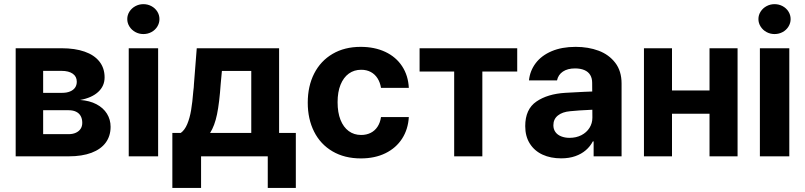

<svg xmlns="http://www.w3.org/2000/svg" viewBox="-20 -767 3948 942"><path d="M56.9 -530.3H282Q347.9 -530.3 395.1 -513.7Q442.4 -497.2 467.8 -465Q493.2 -432.7 493.2 -387.4Q493.2 -344.9 461.7 -315.9Q430.3 -286.9 373 -276.5Q419.6 -273.3 453.2 -255.6Q486.9 -237.9 504.7 -209.2Q522.6 -180.4 522.6 -144.8Q522.6 -99.9 498.8 -67.4Q475.1 -34.9 428.9 -17.4Q382.7 0 316.8 0H56.9ZM383.6 -164.3Q383.6 -183.9 375.8 -197.9Q368.1 -211.8 353 -219Q338 -226.2 316.8 -226.2H191.7V-108.8H316.8Q337.5 -108.8 352.6 -115.9Q367.6 -122.9 375.6 -135.2Q383.6 -147.4 383.6 -164.3ZM356.7 -366.2Q356.7 -391.6 336.9 -405.4Q317 -419.3 282 -419.3H191.7V-311.5H285.3Q307.6 -311.5 323.8 -318.3Q340.1 -325.1 348.4 -337.2Q356.7 -349.4 356.7 -366.2Z M611.6 -530.3H755.8V0H611.6ZM604.4 -673.3Q604.4 -693.3 615.2 -710.2Q626.1 -727 644.2 -736.8Q662.3 -746.6 683.4 -746.6Q705 -746.6 723.1 -736.8Q741.2 -727 751.8 -710.2Q762.3 -693.3 762.3 -673.3Q762.3 -653.7 751.8 -636.6Q741.2 -619.5 723.1 -609.7Q705 -599.9 683.4 -599.9Q662.3 -599.9 644.2 -609.7Q626.1 -619.5 615.2 -636.6Q604.4 -653.7 604.4 -673.3Z M825.6 -114.7H866.8Q886.3 -128.6 898.6 -158Q911 -187.4 917.6 -226.5Q924.2 -265.6 928.4 -319.6Q929.8 -329.1 930.5 -337.8Q931.2 -346.5 931.6 -355.4L945.3 -530.3H1349.3V-114.7H1431.4V155.1H1293.7V0H966.5V155.1H825.6ZM1212.8 -114.7V-418.9H1068.7L1062.8 -355.4Q1056.4 -262.6 1044.8 -206.3Q1033.3 -150 1010.7 -114.7Z M1489.9 -263.2Q1489.9 -344.4 1521.5 -406.4Q1553.2 -468.3 1611.8 -502.7Q1670.4 -537.1 1749.5 -537.1Q1817.7 -537.1 1870.3 -512.5Q1922.9 -487.8 1952.9 -442Q1982.9 -396.2 1985.8 -335.8H1849.3Q1845.1 -362.3 1832.4 -382.5Q1819.7 -402.7 1799.3 -413.7Q1779 -424.7 1752 -424.7Q1717.3 -424.7 1691.3 -405.9Q1665.3 -387 1650.8 -351.4Q1636.3 -315.8 1636.3 -265.6Q1636.3 -215 1650.6 -179Q1664.9 -143 1690.9 -123.9Q1716.8 -104.8 1752 -104.8Q1777.7 -104.8 1798.3 -115Q1818.9 -125.2 1832.1 -145.1Q1845.3 -165 1849.3 -192.7H1985.8Q1982.3 -132.7 1952.8 -86.8Q1923.2 -40.9 1871.4 -15.4Q1819.5 10.2 1750.3 10.2Q1670.4 10.2 1611.4 -24.4Q1552.3 -59 1521.1 -121Q1489.9 -183 1489.9 -263.2Z M2038.6 -530.3H2517.6V-416.1H2346.5V0H2208.3V-416.1H2038.6Z M2824.3 -225.3 2777.5 -221.4Q2738.9 -218 2717 -200.2Q2695 -182.4 2695 -152.6Q2695 -133 2705.1 -119.1Q2715.1 -105.2 2733.3 -98Q2751.5 -90.7 2774.3 -90.7Q2806.9 -90.7 2832.4 -103.8Q2857.9 -116.9 2872.1 -139.5Q2886.4 -162.1 2886.4 -189.6L2885.3 -360.7Q2885.3 -383.3 2875.7 -399.2Q2866.1 -415.1 2847 -423.2Q2827.9 -431.3 2801.1 -431.3Q2764.9 -431.3 2741.8 -415.9Q2718.8 -400.5 2712.9 -372.7H2575.3Q2580 -419.5 2608.1 -456.9Q2636.2 -494.3 2686.3 -515.7Q2736.3 -537.1 2804.4 -537.1Q2866.4 -537.1 2917 -518.2Q2967.5 -499.3 2998.6 -458.9Q3029.6 -418.5 3029.6 -357.3V0H2892.5V-73.4H2888.6Q2875.5 -48.4 2854.1 -30Q2832.7 -11.5 2802.4 -0.8Q2772.2 9.9 2733.1 9.9Q2681.8 9.9 2642.2 -8.2Q2602.5 -26.4 2579.7 -62.1Q2556.9 -97.8 2556.9 -148.2Q2556.9 -231.2 2611.6 -268.7Q2666.3 -306.3 2753.9 -311.6Q2768.6 -313.1 2844.3 -316.4L2892.2 -318.3L2893.2 -229Q2873.4 -228.4 2824.3 -225.3Z M3507.6 -209H3230V-323.2H3507.6ZM3277 0H3139.4V-530.3H3277ZM3598.7 0H3461.1V-530.3H3598.7Z M3708.2 -530.3H3852.5V0H3708.2ZM3701 -673.3Q3701 -693.3 3711.9 -710.2Q3722.7 -727 3740.8 -736.8Q3758.9 -746.6 3780.1 -746.6Q3801.7 -746.6 3819.8 -736.8Q3837.9 -727 3848.4 -710.2Q3859 -693.3 3859 -673.3Q3859 -653.7 3848.4 -636.6Q3837.9 -619.5 3819.8 -609.7Q3801.7 -599.9 3780.1 -599.9Q3758.9 -599.9 3740.8 -609.7Q3722.7 -619.5 3711.9 -636.6Q3701 -653.7 3701 -673.3Z"/></svg>

Font: Pretendard JP Variable
Style: Regular
Weight: 400
Designer: Base glyphs from Inter by Rasmus Andersson; Hangul glyphs from Noto Sans CJK(Source Han Sans) by Jang Soo-young and Kang
Foundry: Kil Hyung-jin
Version: Version 1.307;Glyphs 3.2 (3192)